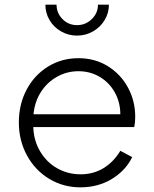

<svg xmlns="http://www.w3.org/2000/svg" viewBox="-20 -793 661 825"><path d="M61 -267Q61 -345 94.5 -408Q128 -471 186.5 -507Q245 -543 317 -543Q388 -543 443.5 -508.5Q499 -474 530 -416.5Q561 -359 561 -291Q561 -268 557 -247H123Q125 -188 153 -141.5Q181 -95 226.5 -69.5Q272 -44 326 -44Q382 -44 425.5 -71Q469 -98 497 -145L548 -118Q520 -60 460.5 -24Q401 12 326 12Q252 12 191.5 -24.5Q131 -61 96 -125Q61 -189 61 -267ZM497 -302Q497 -354 473 -396.5Q449 -439 408 -463Q367 -487 317 -487Q268 -487 225.5 -463.5Q183 -440 156 -398Q129 -356 124 -302ZM175 -773H223Q223 -737 248.5 -711Q274 -685 311 -685Q348 -685 374.5 -711Q401 -737 401 -773H448Q448 -737 429.5 -706.5Q411 -676 379.5 -658Q348 -640 311 -640Q274 -640 242.5 -658Q211 -676 193 -706.5Q175 -737 175 -773Z"/></svg>

Font: Eudoxus Sans Light
Style: Regular
Weight: 300
Designer: Stijn de Vries
Foundry: tokotype
Version: Version 2.005